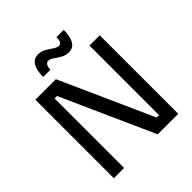

<svg xmlns="http://www.w3.org/2000/svg" viewBox="-221 -976 1124 1124"><g transform="rotate(-45 341.5 -413.5)"><path d="M160 0H75V-650H245L503.3 -74.2H523.3V-650H608.3V0H438.3L180 -575.8H160ZM261.7 -711.7H201.7Q201.7 -744.2 208.8 -770.4Q215.8 -796.7 231.7 -811.7Q247.5 -826.7 273.3 -826.7Q300 -826.7 322.1 -813.8Q344.2 -800.8 362.5 -787.9Q380.8 -775 395.8 -775Q407.5 -775 414.6 -785.8Q421.7 -796.7 421.7 -821.7H481.7Q481.7 -788.3 474.6 -762.5Q467.5 -736.7 452.1 -721.7Q436.7 -706.7 410.8 -706.7Q384.2 -706.7 362.1 -719.6Q340 -732.5 322.1 -745.4Q304.2 -758.3 290 -758.3Q277.5 -758.3 269.6 -746.2Q261.7 -734.2 261.7 -711.7Z"/></g></svg>

Font: Familjen Grotesk Variable
Style: Regular
Weight: 400
Designer: Anders Wikstroem, Jonas Baeckman, Matilda Gysing, Kristian Moeller
Foundry: Familjen STHLM AB
Version: Version 2.000